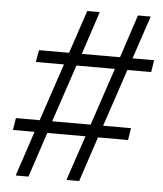

<svg xmlns="http://www.w3.org/2000/svg" viewBox="-51 -750 677 796"><g transform="rotate(5 287.0 -352.5)"><path d="M44 0 106 -187H16L24 -237H123L203 -476H86L95 -526H220L280 -705H332L273 -526H432L491 -705H544L484 -526H574L566 -476H467L387 -237H503L495 -187H370L308 0H255L318 -187H159L97 0ZM175 -237H335L415 -476H255Z"/></g></svg>

Font: Nunito Sans 10pt SemiCondensed Light
Style: Italic
Weight: 300
Width: 4
Italic angle: -9°
Designer: Vernon Adams
Foundry: Vernon Adams
Version: Version 3.101;gftools[0.9.27]